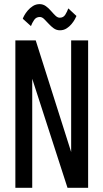

<svg xmlns="http://www.w3.org/2000/svg" viewBox="-20 -892 490 912"><path d="M318 -700H398.6V0H300.6L133.1 -517.9V0H53V-700H149.7L318 -169.9ZM264.6 -748.1Q248.1 -748.1 234.9 -757.7Q221.7 -767.3 210.6 -779.7Q199.5 -792.1 189.5 -801.7Q179.5 -811.3 169.2 -811.3Q151.5 -811.3 142.1 -797.2Q132.6 -783.2 127 -768L88.2 -803Q89.4 -807.6 95.5 -818.8Q101.5 -829.9 112 -842.3Q122.4 -854.6 136.6 -863.5Q150.8 -872.4 168 -872.4Q184.5 -872.4 197.9 -862.8Q211.2 -853.1 222.3 -840.1Q233.4 -827.2 243.5 -817.5Q253.5 -807.9 263.8 -807.9Q281.1 -807.9 290 -822.1Q299 -836.4 304.4 -852.1L343.2 -816.1Q341.5 -811.8 335.6 -800.7Q329.7 -789.6 319.6 -777.5Q309.5 -765.4 295.8 -756.8Q282.1 -748.1 264.6 -748.1Z"/></svg>

Font: League Mono Thin Condensed
Style: Regular
Weight: 100
Width: 1
Designer: Tyler Finck
Foundry: The League of Moveable Type / Tyler Finck
Version: Version 2.300;RELEASE